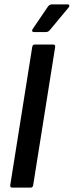

<svg xmlns="http://www.w3.org/2000/svg" viewBox="-20 -859 337 879"><path d="M37.3 0Q25.1 0 26.9 -11.4L127.5 -643.6Q129.5 -655 138.5 -655H222.5Q234.5 -655 232.5 -643.6L131.9 -11.4Q130.5 0 119.9 0ZM135.1 -712.3Q129.5 -712.3 127.5 -716.2Q125.5 -720.2 129.5 -726L198.9 -828Q206.5 -839 217.4 -839H289.4Q295.6 -839 297.1 -834.7Q298.6 -830.4 294.4 -825L210.1 -723.6Q205.3 -717.8 200.9 -715Q196.5 -712.3 189.9 -712.3Z"/></svg>

Font: Sofia Sans Condensed
Style: Italic
Weight: 400
Italic angle: -9°
Designer: Botio Nikoltchev, Ani Petrova
Foundry: lettersoup
Version: Version 4.101